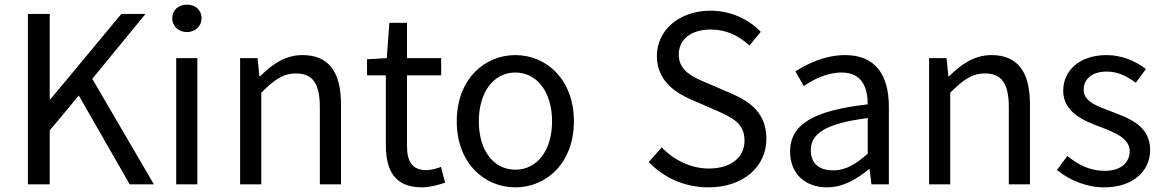

<svg xmlns="http://www.w3.org/2000/svg" viewBox="-20 -793 5004 826"><path d="M100 0H194V-232L319 -382L538 0H642L377 -454L606 -733H502L196 -365H194V-733H100Z M738 0H829V-543H738ZM784 -655C820 -655 847 -680 847 -714C847 -751 820 -773 784 -773C749 -773 721 -751 721 -714C721 -680 749 -655 784 -655Z M1013 -543V0H1104V-394C1159 -449 1197 -477 1253 -477C1325 -477 1356 -434 1356 -332V0H1447V-344C1447 -483 1395 -556 1281 -556C1207 -556 1151 -516 1099 -465H1096L1088 -543Z M1559 -469H1640V-168C1640 -59 1679 13 1795 13C1828 13 1864 3 1895 -7L1877 -75C1859 -68 1834 -61 1815 -61C1752 -61 1731 -99 1731 -166V-469H1878V-543H1731V-695H1655L1644 -543L1559 -538Z M2197 13C2330 13 2449 -91 2449 -271C2449 -452 2330 -556 2197 -556C2064 -556 1945 -452 1945 -271C1945 -91 2064 13 2197 13ZM2197 -63C2103 -63 2040 -146 2040 -271C2040 -396 2103 -481 2197 -481C2291 -481 2355 -396 2355 -271C2355 -146 2291 -63 2197 -63Z M3028 13C3181 13 3277 -79 3277 -195C3277 -304 3211 -354 3126 -391L3021 -436C2964 -460 2900 -487 2900 -558C2900 -624 2954 -666 3037 -666C3105 -666 3159 -639 3204 -597L3253 -656C3201 -710 3124 -747 3037 -747C2904 -747 2806 -665 2806 -552C2806 -445 2887 -393 2955 -364L3061 -318C3130 -287 3183 -263 3183 -188C3183 -116 3125 -68 3029 -68C2953 -68 2879 -104 2827 -159L2771 -96C2835 -29 2924 13 3028 13Z M3538 13C3606 13 3666 -22 3718 -65H3721L3729 0H3804V-334C3804 -468 3748 -556 3616 -556C3529 -556 3452 -518 3402 -486L3438 -423C3481 -452 3538 -481 3601 -481C3690 -481 3713 -414 3713 -344C3482 -318 3379 -259 3379 -141C3379 -43 3447 13 3538 13ZM3564 -60C3510 -60 3468 -85 3468 -147C3468 -217 3530 -262 3713 -285V-132C3660 -85 3617 -60 3564 -60Z M3977 -543V0H4068V-394C4123 -449 4161 -477 4217 -477C4289 -477 4320 -434 4320 -332V0H4411V-344C4411 -483 4359 -556 4245 -556C4171 -556 4115 -516 4063 -465H4060L4052 -543Z M4730 13C4858 13 4928 -60 4928 -147C4928 -251 4841 -283 4762 -313C4701 -336 4642 -355 4642 -407C4642 -449 4673 -485 4741 -485C4790 -485 4828 -465 4866 -437L4910 -496C4867 -529 4808 -556 4741 -556C4623 -556 4554 -488 4554 -403C4554 -311 4640 -274 4716 -246C4776 -223 4840 -198 4840 -143C4840 -96 4805 -58 4733 -58C4668 -58 4619 -84 4572 -122L4527 -62C4579 -19 4653 13 4730 13Z"/></svg>

Font: Kinto Sans
Style: Regular
Weight: 400
Designer: Authors: Ryoko NISHIZUKA  (kana & ideographs); Paul D. Hunt (Latin, Greek & Cyrillic); Wenlong ZHANG  (bopomofo); Sandol
Foundry: Adobe Systems Incorporated, ookami Inc.
Version: Version 0.001